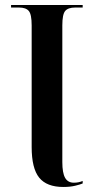

<svg xmlns="http://www.w3.org/2000/svg" viewBox="-20 -734 379 764"><path d="M232 10Q166 10 136 -27Q106 -64 106 -149V-633Q106 -677 94.5 -690.5Q83 -704 56 -704H24V-714H309V-704H279Q251 -704 239.5 -690.5Q228 -677 228 -633V-89Q228 -46 239 -26.5Q250 -7 274 -7Q293 -7 309 -14V-4Q300 0 279.5 5Q259 10 232 10Z"/></svg>

Font: Noto Serif Display Condensed SemiBold
Style: Regular
Weight: 600
Width: 3
Designer: Monotype Design Team
Foundry: Monotype Imaging Inc.
Version: Version 2.009